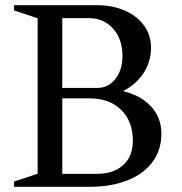

<svg xmlns="http://www.w3.org/2000/svg" viewBox="-20 -720 700 740"><path d="M34 -20 142 -56 125 -32V-668L142 -644L34 -680V-700H354Q414 -700 461.5 -679Q509 -658 535.5 -621Q562 -584 562 -537Q562 -479 530 -433.5Q498 -388 442 -363L440 -372Q516 -357 559 -313Q602 -269 602 -205Q602 -142 568 -96Q534 -50 471.5 -25Q409 0 324 0H34ZM202 -50H354Q418 -50 455 -84Q492 -118 492 -177Q492 -253 446.5 -297Q401 -341 324 -341H202L220 -359V-32ZM202 -381H354Q397 -381 424.5 -415.5Q452 -450 452 -505Q452 -569 416 -609.5Q380 -650 324 -650H202L220 -668V-363Z"/></svg>

Font: Wittgenstein
Style: Regular
Weight: 400
Designer: Jörg Drees
Foundry: Jörg Drees
Version: Version 1.003;Glyphs 3.1.2 (3151)